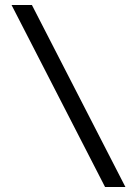

<svg xmlns="http://www.w3.org/2000/svg" viewBox="-20 -672 545 764"><path d="M26 -652 398 72H479L107 -652Z"/></svg>

Font: Charger Pro
Style: Regular
Weight: 400
Designer: Jasper
Foundry: Cannot Into Space Fonts
Version: Version 1.09